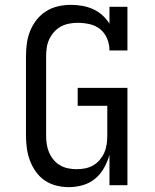

<svg xmlns="http://www.w3.org/2000/svg" viewBox="-20 -763 640 791"><path d="M263 8Q237 8 211.5 1.5Q186 -5 164.5 -19.5Q143 -34 127.5 -56Q112 -78 103 -102.5Q94 -127 90.5 -153Q87 -179 87 -205V-530Q87 -557 90.5 -583.5Q94 -610 104 -635Q114 -660 131 -681.5Q148 -703 170.5 -717Q193 -731 219 -737Q245 -743 272 -743Q295 -743 318.5 -739Q342 -735 363 -725.5Q384 -716 401.5 -700.5Q419 -685 431 -665V-735H505V-555H431Q431 -580 421.5 -603.5Q412 -627 393 -642.5Q374 -658 349.5 -663.5Q325 -669 300 -669Q282 -669 264 -665.5Q246 -662 230.5 -653.5Q215 -645 202.5 -631Q190 -617 182.5 -600.5Q175 -584 172.5 -566Q170 -548 170 -530V-205Q170 -187 172.5 -169.5Q175 -152 182 -135.5Q189 -119 200.5 -105Q212 -91 227.5 -82Q243 -73 260.5 -69.5Q278 -66 296 -66Q314 -66 331.5 -69.5Q349 -73 364.5 -82Q380 -91 391.5 -105Q403 -119 410 -135Q417 -151 419.5 -169Q422 -187 422 -205V-327H300V-401H505V0H431V-125Q423 -97 408.5 -71Q394 -45 371.5 -26.5Q349 -8 320.5 0Q292 8 263 8Z"/></svg>

Font: Iosevka HT Extended
Style: Regular
Weight: 400
Width: 7
Monospace: yes
Designer: Belleve Invis
Foundry: Belleve Invis
Version: Version 32.3.0; ttfautohint (v1.8.4)